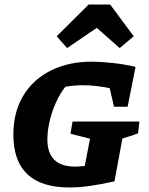

<svg xmlns="http://www.w3.org/2000/svg" viewBox="-20 -818 659 847"><path d="M286 9Q39 9 39 -224Q39 -322 81.5 -394Q124 -466 202.5 -506Q281 -546 386 -546Q420 -546 473.5 -540.5Q527 -535 578 -523L543 -347H483L464 -429Q435 -435 405.5 -438.5Q376 -442 345 -442Q306 -442 268 -435Q245 -406 227 -366Q209 -326 199 -283.5Q189 -241 189 -203Q189 -83 312 -83Q331 -83 354 -86L377 -206L291 -228L300 -282H595L589 -230Q577 -225 563.5 -220.5Q550 -216 520 -207L485 -18Q422 -4 374.5 2.5Q327 9 286 9ZM466 -798 570 -658 508 -606 407 -695 276 -606 230 -658 371 -798Z"/></svg>

Font: Piazzolla SC
Style: Bold Italic
Weight: 700
Italic angle: -11.3°
Designer: Juan Pablo del Peral
Foundry: Huerta Tipografica
Version: Version 1.330